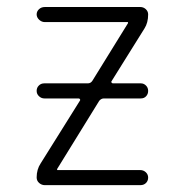

<svg xmlns="http://www.w3.org/2000/svg" viewBox="-20 -540 540 560"><path d="M98.6 -63.5 212.9 -246.1Q214.8 -248 213.4 -250.5Q211.9 -252.9 209 -252.9H109.4Q100.6 -252.9 93.8 -259.3Q86.9 -265.6 86.9 -274.9Q86.9 -284.2 93.3 -290.5Q99.6 -296.9 109.4 -296.9H236.3Q244.1 -296.9 249 -303.7L353.5 -472.7V-473.6Q353.5 -475.6 352.5 -475.6H110.4Q101.6 -475.6 94.2 -482.4Q86.9 -489.3 86.9 -498Q86.9 -506.8 93.8 -513.2Q100.6 -519.5 110.4 -519.5H389.6Q398.4 -519.5 405.3 -513.2Q412.1 -506.8 412.1 -498Q412.1 -473.6 401.4 -457L305.7 -303.7Q303.7 -301.8 305.2 -299.3Q306.6 -296.9 309.6 -296.9H390.6Q399.4 -296.9 405.8 -290.5Q412.1 -284.2 412.1 -274.9Q412.1 -265.6 406.2 -259.3Q400.4 -252.9 390.6 -252.9H283.2Q275.4 -252.9 269.5 -246.1L146.5 -46.9V-45.9Q146.5 -43.9 147.5 -43.9H389.6Q398.4 -43.9 405.3 -37.6Q412.1 -31.2 412.1 -22Q412.1 -12.7 405.8 -6.3Q399.4 0 389.6 0H110.4Q101.6 0 94.2 -6.3Q86.9 -12.7 86.9 -22.5Q86.9 -45.9 98.6 -63.5Z"/></svg>

Font: Rounded Mgen+ 2m light
Style: Regular
Weight: 200
Designer: [Source Han Sans]
Ryoko NISHIZUKA  (kana & ideographs); Paul D. Hunt (Latin, Greek & Cyrillic); Wenlong ZHANG  (bopomofo
Version: Version 1.059.20150602